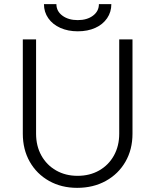

<svg xmlns="http://www.w3.org/2000/svg" viewBox="-20 -890 749 926"><path d="M352 16Q276 16 216.5 -17.5Q157 -51 123.5 -110Q90 -169 90 -245V-700H154V-245Q154 -186 179.5 -140Q205 -94 250.5 -68Q296 -42 354 -42Q413 -42 458.5 -68Q504 -94 529.5 -140Q555 -186 555 -245V-700H619V-245Q619 -169 585 -110Q551 -51 490.5 -17.5Q430 16 352 16ZM355 -739Q308 -739 271 -755.5Q234 -772 213 -802Q192 -832 192 -870H252Q252 -836 281 -814.5Q310 -793 355 -793Q400 -793 428.5 -814.5Q457 -836 457 -870H517Q517 -832 496.5 -802Q476 -772 439.5 -755.5Q403 -739 355 -739Z"/></svg>

Font: Figtree Light Light
Style: Regular
Weight: 300
Version: Version 2.001;gftools[0.9.30]